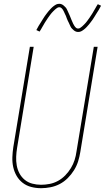

<svg xmlns="http://www.w3.org/2000/svg" viewBox="-20 -981 551 1009"><path d="M196 8Q169 8 144 1.5Q119 -5 99.5 -20Q80 -35 67.5 -56.5Q55 -78 49.5 -103Q44 -128 45 -155Q46 -182 50 -208L137 -735H157L70 -205Q66 -181 65 -157.5Q64 -134 68 -111.5Q72 -89 82.5 -69.5Q93 -50 110 -36Q127 -22 149.5 -16Q172 -10 196 -10Q218 -10 241 -14.5Q264 -19 285 -30.5Q306 -42 323 -59.5Q340 -77 352.5 -97.5Q365 -118 372 -140Q379 -162 382 -185L473 -735H493L402 -182Q398 -157 390.5 -133Q383 -109 369 -86.5Q355 -64 336 -45Q317 -26 294 -14Q271 -2 245.5 3Q220 8 196 8ZM390 -813Q384 -813 378 -815.5Q372 -818 367.5 -822Q363 -826 358.5 -830.5Q354 -835 351.5 -840Q349 -845 346.5 -850.5Q344 -856 341.5 -861.5Q339 -867 336 -872.5Q333 -878 331 -884.5Q329 -891 326.5 -897Q324 -903 321 -908.5Q318 -914 316.5 -918.5Q315 -923 311 -929Q307 -935 302.5 -939Q298 -943 292 -943Q287 -943 285 -942Q283 -941 279 -938.5Q275 -936 270.5 -932Q266 -928 260 -922Q254 -916 252 -913.5Q250 -911 247.5 -908Q245 -905 242.5 -901.5Q240 -898 237.5 -894.5Q235 -891 232 -887Q229 -883 226.5 -878.5Q224 -874 220.5 -869.5Q217 -865 214.5 -860Q212 -855 208.5 -849.5Q205 -844 202 -838.5Q199 -833 195.5 -827Q192 -821 188 -815L171 -823Q177 -835 183 -845Q189 -855 195 -864Q201 -873 205.5 -881Q210 -889 215.5 -896.5Q221 -904 225.5 -910Q230 -916 234.5 -921.5Q239 -927 246.5 -935Q254 -943 262 -949Q270 -955 276.5 -958Q283 -961 292 -961Q298 -961 304 -958.5Q310 -956 314.5 -952Q319 -948 323.5 -943.5Q328 -939 330.5 -934Q333 -929 335.5 -923.5Q338 -918 340.5 -912.5Q343 -907 345.5 -901.5Q348 -896 350.5 -889.5Q353 -883 355.5 -877Q358 -871 360.5 -865.5Q363 -860 365 -855.5Q367 -851 371 -845Q375 -839 379.5 -835Q384 -831 390 -831Q395 -831 397 -832Q399 -833 403 -835.5Q407 -838 411.5 -842Q416 -846 422 -852Q428 -858 430 -860.5Q432 -863 434.5 -866Q437 -869 439.5 -872.5Q442 -876 444.5 -879.5Q447 -883 450 -887Q453 -891 455.5 -895.5Q458 -900 461.5 -904.5Q465 -909 467.5 -914Q470 -919 473.5 -924.5Q477 -930 480 -935.5Q483 -941 486.5 -947Q490 -953 494 -959L511 -951Q505 -939 499 -929Q493 -919 487 -910Q481 -901 476.5 -893Q472 -885 466.5 -877.5Q461 -870 456.5 -864Q452 -858 447.5 -852.5Q443 -847 435.5 -839Q428 -831 420 -825Q412 -819 405.5 -816Q399 -813 390 -813Z"/></svg>

Font: Iosevka Thin
Style: Italic
Weight: 100
Italic angle: -9°
Monospace: yes
Designer: Belleve Invis
Foundry: Belleve Invis
Version: Version 32.5.0; ttfautohint (v1.8.4)